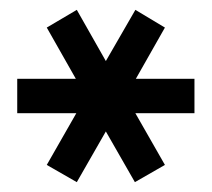

<svg xmlns="http://www.w3.org/2000/svg" viewBox="-20 -729 430 390"><path d="M75 -394 135 -499H15V-569H134L75 -673L136 -709L195 -605L255 -709L315 -673L256 -569H375V-499H255L315 -394L254 -359L195 -462L136 -359Z"/></svg>

Font: PT Root UI Bold
Style: Regular
Weight: 700
Designer: Vitaly Kuzmin
Foundry: ParaType Ltd.
Version: Version 2.000G